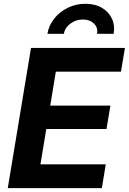

<svg xmlns="http://www.w3.org/2000/svg" viewBox="-20 -976 668 996"><path d="M20.3 0 140.9 -727.5H628.1L607.5 -604.1H269.6L240.6 -428.2H552.7L532.5 -306.9H220.1L189.8 -123.5H528.7L508.4 0ZM423.5 -956.4Q472.8 -956.4 508.3 -935.7Q543.8 -915 560.4 -879.7Q577 -844.4 569.6 -800.8H483.5Q489.1 -832.9 467.2 -853.9Q445.4 -874.9 410.1 -874.9Q374.6 -874.9 345.8 -853.9Q317 -832.9 311.4 -800.8H225.9Q233.3 -844.4 261.4 -879.7Q289.6 -915 331.9 -935.7Q374.2 -956.4 423.5 -956.4Z"/></svg>

Font: Adwaita Sans
Style: Italic
Weight: 400
Italic angle: -9.39999°
Designer: Rasmus Andersson
Foundry: rsms
Version: Version 4.001;git-9221beed3